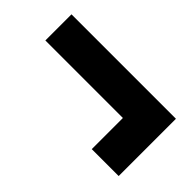

<svg xmlns="http://www.w3.org/2000/svg" viewBox="-43 -738 837 837"><g transform="rotate(45 375.0 -319.5)"><path d="M526 -143V-335H48V-496H692V-143Z"/></g></svg>

Font: Archivo Expanded Black
Style: Regular
Weight: 900
Width: 7
Designer: Hector Gatti
Foundry: Omnibus-Type
Version: Version 2.001